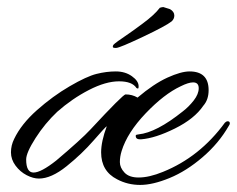

<svg xmlns="http://www.w3.org/2000/svg" viewBox="-20 -494 670 543"><path d="M624 -151Q630 -151 630 -145Q630 -142 627 -138Q599 -89 553 -49.5Q507 -10 459.5 9.5Q412 29 376.5 29Q341 29 311 13Q266 -10 266 -63Q266 -94 282 -137Q278 -135 245 -97Q212 -59 168.5 -24Q125 11 90 11Q74 11 55.5 1.5Q37 -8 24 -25.5Q11 -43 11 -63Q11 -83 20 -101Q40 -143 84.5 -182.5Q129 -222 177 -250Q225 -278 253 -285Q281 -292 307.5 -292Q334 -292 353 -278.5Q372 -265 372 -250Q372 -245 371 -244Q370 -243 366 -245Q354 -264 316.5 -264Q279 -264 231.5 -239.5Q184 -215 142 -178Q107 -145 80.5 -103.5Q54 -62 54 -43Q54 -6 75 -6Q96 -6 139 -40Q210 -100 236 -128Q328 -227 335 -227Q354 -227 369 -218Q415 -257 453.5 -274.5Q492 -292 516 -292Q570 -292 570 -239Q570 -212 555 -195Q530 -158 474.5 -130.5Q419 -103 379 -100Q365 -99 364 -108Q363 -112 366.5 -113Q370 -114 372 -114Q422 -119 497 -179Q514 -192 528 -210Q542 -228 542 -244.5Q542 -261 526 -261Q513 -261 491 -250Q444 -228 392 -173.5Q340 -119 324 -67Q319 -51 319 -35.5Q319 -20 332 -6Q345 8 372 8Q402 8 441 -8Q545 -50 616 -147Q620 -151 624 -151ZM442 -474 461 -468Q473 -461 473 -450Q473 -441 466 -434Q450 -421 384.5 -390Q319 -359 309 -358.5Q299 -358 299 -361.5Q299 -365 301 -367.5Q303 -370 314 -378Q325 -386 338.5 -395Q352 -404 358.5 -409Q365 -414 383 -427Q417 -452 432 -472Q438 -474 442 -474Z"/></svg>

Font: Allura
Style: Regular
Weight: 400
Designer: Robert E. Leuschke
Foundry: Robert E. Leuschke
Version: Version 1.004